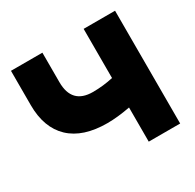

<svg xmlns="http://www.w3.org/2000/svg" viewBox="-153 -866 1048 1032"><g transform="rotate(-30 371.5 -350.0)"><path d="M487 -212Q408 -197 345 -197Q194 -197 115 -272Q36 -347 36 -487V-700H231V-517Q231 -381 361 -381Q426 -381 487 -395V-700H682V0H487Z"/></g></svg>

Font: Chess Sans ExtraBold
Style: Regular
Weight: 800
Designer: Wolf Bōese
Foundry: Wolf Bōese
Version: Version 7.223